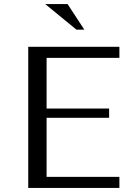

<svg xmlns="http://www.w3.org/2000/svg" viewBox="-20 -932 642 952"><path d="M120 -700V0H572V-55H211V-348H521V-394H211V-645H572V-700ZM315 -912H204L359 -785H398Z"/></svg>

Font: Tenor Sans
Style: Regular
Weight: 400
Designer: Denis Masharov
Foundry: Denis Masharov
Version: Version 1.1